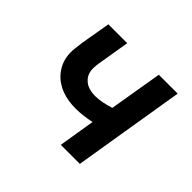

<svg xmlns="http://www.w3.org/2000/svg" viewBox="-128 -693 856 856"><g transform="rotate(45 300.0 -265.0)"><path d="M343 0 371 -172Q347 -167 322.5 -164Q298 -161 274 -161Q251 -161 229 -164.5Q207 -168 187 -175.5Q167 -183 149.5 -195Q132 -207 118.5 -223Q105 -239 96 -258.5Q87 -278 84 -300Q81 -322 83.5 -344.5Q86 -367 89 -390L113 -530H232L206 -373Q204 -359 203.5 -344Q203 -329 207.5 -315.5Q212 -302 221 -291.5Q230 -281 241.5 -274.5Q253 -268 267.5 -265Q282 -262 296 -262Q320 -262 343 -267Q366 -272 389 -279L431 -530H550L463 0Z"/></g></svg>

Font: Iosevka Curly Extended
Style: Bold Italic
Weight: 700
Width: 7
Italic angle: -9°
Monospace: yes
Designer: Belleve Invis
Foundry: Belleve Invis
Version: Version 11.1.0; ttfautohint (v1.8.3)